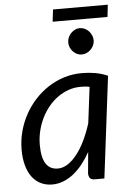

<svg xmlns="http://www.w3.org/2000/svg" viewBox="-57 -872 625 922"><g transform="rotate(-5 255.5 -411.5)"><path d="M376.5 -444.5Q365.5 -447 354.8 -447.8Q344 -448.5 333.5 -448.5Q303.5 -448.5 275.5 -438.8Q247.5 -429 223 -411.5Q198.5 -394 178.5 -369.8Q158.5 -345.5 144.2 -316.5Q130 -287.5 122 -254.8Q114 -222 114 -187.5Q114 -67 191 -67Q215.5 -67 239 -82.2Q262.5 -97.5 283.8 -124.8Q305 -152 323 -189.2Q341 -226.5 355 -271ZM342.5 -133.5Q324.5 -101.5 303.8 -75.5Q283 -49.5 259.8 -31.2Q236.5 -13 210.8 -3Q185 7 157.5 7Q127.5 7 103 -4.8Q78.5 -16.5 61.2 -39.2Q44 -62 34.5 -95.2Q25 -128.5 25 -171.5Q25 -216.5 36.2 -259.2Q47.5 -302 68.2 -340Q89 -378 118 -409.8Q147 -441.5 182.8 -464.8Q218.5 -488 259.5 -500.8Q300.5 -513.5 345.5 -513.5Q378 -513.5 408.8 -508.2Q439.5 -503 469.5 -490L409 0H363Q345.5 0 339.2 -9Q333 -18 333 -31ZM234 -830H498L491.5 -771.5H227ZM415.5 -665.5Q415.5 -652.5 410.2 -641.2Q405 -630 396.2 -621.2Q387.5 -612.5 376.2 -607.5Q365 -602.5 353 -602.5Q341.5 -602.5 330.5 -607.5Q319.5 -612.5 311.2 -621.2Q303 -630 298 -641.2Q293 -652.5 293 -665.5Q293 -678.5 298 -690Q303 -701.5 311.5 -710.2Q320 -719 331 -724.2Q342 -729.5 353.5 -729.5Q365.5 -729.5 376.8 -724.5Q388 -719.5 396.5 -710.8Q405 -702 410.2 -690.2Q415.5 -678.5 415.5 -665.5Z"/></g></svg>

Font: Lato 2
Style: Italic
Weight: 400
Italic angle: -7°
Designer: Lukasz Dziedzic with Adam Twardoch and Botio Nikoltchev
Foundry: tyPoland Lukasz Dziedzic
Version: Version 2.015; 2015-08-06; http://www.latofonts.com/